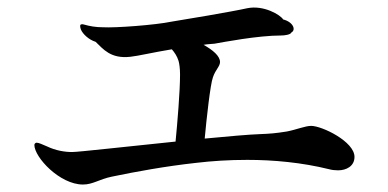

<svg xmlns="http://www.w3.org/2000/svg" viewBox="-20 -618 1040 514"><path d="M813 -281C797 -281 774 -271 748 -266C717 -261 702 -260 677 -259C647 -258 591 -253 528 -247C533 -301 543 -392 550 -411C557 -432 569 -440 569 -452C569 -468 550 -484 525 -498C535 -500 545 -500 554 -501C577 -505 670 -523 733 -523C741 -523 758 -525 760 -531C773 -538 765 -559 738 -566C731 -578 686 -605 642 -596C602 -587 471 -565 439 -560C396 -551 288 -543 256 -545C236 -545 220 -548 206 -552C200 -554 196 -553 195 -551C194 -548 195 -543 197 -538C202 -527 217 -512 236 -506C256 -487 276 -460 329 -466C349 -468 391 -478 440 -486C447 -478 454 -468 458 -455C460 -448 462 -435 462 -418C462 -374 455 -290 450 -239C322 -226 190 -211 173 -211C153 -211 129 -215 106 -226C94 -231 84 -236 78 -236C75 -236 72 -233 72 -230C72 -197 140 -124 202 -124C229 -124 245 -138 279 -145C341 -158 423 -173 505 -182C547 -187 593 -190 642 -190C712 -190 788 -183 861 -165C868 -163 877 -162 885 -162C907 -162 929 -173 929 -198C929 -239 842 -281 813 -281Z"/></svg>

Font: Shippori Mincho OTF SemiBold
Style: Regular
Weight: 600
Designer: FONTDASU
Foundry: FONTDASU / Google Inc. / but / Adobe
Version: Version 3.300;hotconv 1.0.109;makeotfexe 2.5.65596